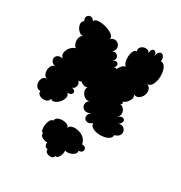

<svg xmlns="http://www.w3.org/2000/svg" viewBox="-197 -723 1068 1136"><g transform="rotate(30 337.0 -155.5)"><path d="M576 -25Q576 -9 561.5 1Q547 11 525.5 14.5Q504 18 482.5 14.5Q461 11 446.5 1Q432 -9 433 -25Q412 -8 395 -13Q378 -18 375.5 -35.5Q373 -53 394 -71Q376 -59 360.5 -61.5Q345 -64 337 -76Q329 -88 332 -103Q335 -118 353 -130Q340 -121 327 -125.5Q314 -130 304.5 -141.5Q295 -153 292.5 -167.5Q290 -182 299 -192Q288 -186 273.5 -190Q259 -194 249 -204Q241 -197 229 -199Q240 -192 241 -178Q242 -164 234 -153Q226 -142 210 -144Q232 -144 239 -134Q246 -124 239 -114Q232 -104 210 -104Q223 -94 219.5 -76.5Q216 -59 203 -43.5Q190 -28 173.5 -21Q157 -14 144 -25Q143 -10 130.5 -4Q118 2 102.5 0.5Q87 -1 76 -9.5Q65 -18 67 -33Q48 -33 39 -45.5Q30 -58 30 -74.5Q30 -91 39 -103.5Q48 -116 67 -116Q52 -117 45 -130.5Q38 -144 38.5 -161Q39 -178 47.5 -191Q56 -204 71 -203Q50 -208 42.5 -220Q35 -232 38 -244.5Q41 -257 53.5 -263.5Q66 -270 86 -265Q69 -279 72 -299Q75 -319 89.5 -336Q104 -353 122 -357Q110 -366 105 -383Q100 -400 104 -416.5Q108 -433 123 -441Q106 -439 91 -454.5Q76 -470 72.5 -490Q69 -510 85 -521Q75 -539 82.5 -551.5Q90 -564 104.5 -564Q119 -564 130 -546Q133 -558 149.5 -561.5Q166 -565 187.5 -561.5Q209 -558 229 -550Q249 -542 261 -530.5Q273 -519 269 -506Q287 -519 302.5 -516Q318 -513 326.5 -500.5Q335 -488 332.5 -472.5Q330 -457 312 -445Q330 -457 344 -450Q358 -443 359.5 -427.5Q361 -412 343 -399Q361 -412 372.5 -408Q384 -404 384 -391.5Q384 -379 367 -367Q379 -378 393 -372Q399 -387 410.5 -398.5Q422 -410 434 -410Q423 -416 418 -434Q413 -452 414.5 -472.5Q416 -493 423.5 -507.5Q431 -522 444 -522Q439 -536 446 -546.5Q453 -557 466 -561.5Q479 -566 491.5 -563Q504 -560 509 -546Q509 -568 518.5 -575.5Q528 -583 538 -575.5Q548 -568 548 -546Q550 -573 563 -581.5Q576 -590 587.5 -579.5Q599 -569 597 -542Q615 -542 625 -525.5Q635 -509 638 -485.5Q641 -462 637 -439Q633 -416 622 -400Q611 -384 594 -385Q614 -376 618 -358Q622 -340 614.5 -322Q607 -304 591 -294Q575 -284 555 -293Q566 -282 562 -267.5Q558 -253 546.5 -240Q535 -227 520 -222Q526 -218 525 -212.5Q524 -207 515 -203Q531 -200 541.5 -186.5Q552 -173 551.5 -156.5Q551 -140 534 -128Q556 -144 570 -140Q584 -136 582.5 -122Q581 -108 559 -92Q574 -103 588.5 -97.5Q603 -92 609.5 -78Q616 -64 609.5 -49Q603 -34 576 -25ZM439 117Q458 117 464 127.5Q470 138 464 149Q458 160 439 160Q443 174 430.5 185Q418 196 399.5 200Q381 204 369 198Q372 209 368 224Q364 239 355.5 249Q347 259 336 256Q333 271 317 273Q301 275 287 267Q273 259 276 243Q262 244 256.5 232.5Q251 221 255 210Q237 212 218.5 201Q200 190 205 175Q194 173 191 157.5Q188 142 191 123.5Q194 105 202.5 91.5Q211 78 222 80Q222 65 236 58Q250 51 268 51Q286 51 300 58Q314 65 314 80Q314 65 330.5 58.5Q347 52 370 55.5Q393 59 413 73.5Q433 88 439 117Z"/></g></svg>

Font: Rubik Bubbles
Style: Regular
Weight: 400
Designer: Hubert and Fischer, NaN
Foundry: Hubert and Fischer, NaN
Version: Version 2.200